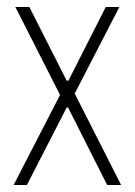

<svg xmlns="http://www.w3.org/2000/svg" viewBox="-20 -530 386 550"><path d="M19 0 152 -258 24 -510H64L171 -299H176L283 -510H322L194 -262L327 0H287L175 -222H171L57 0Z"/></svg>

Font: Saira ExtraCondensed Thin
Style: Regular
Weight: 250
Width: 2
Designer: Hector Gatti with collaboration of the Omnibus-Type team
Foundry: Omnibus-Type
Version: Version 1.101